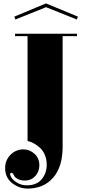

<svg xmlns="http://www.w3.org/2000/svg" viewBox="-20 -897 500 1122"><path d="M64 -800 249 -877 435 -800 429 -783 249 -855 70 -783ZM141 205Q92 205 51 173Q10 141 10 85Q10 40 41 8Q72 -24 117 -24Q154 -24 182 2Q210 28 210 69Q210 105 186.5 131.5Q163 158 124 158Q102 158 86 150Q70 142 65 134L60 125L59 123Q58 121 56.5 119Q55 117 52.5 115Q50 113 48 113Q39 113 39 122Q39 124 43 134Q52 153 78 169.5Q104 186 137 186Q194 186 223.5 150.5Q253 115 253 66Q253 33 241.5 7Q230 -19 213.5 -33.5Q197 -48 180.5 -57.5Q164 -67 152 -70L141 -73V-686H68V-700H430V-686H346V-40Q346 78 290.5 141.5Q235 205 141 205Z"/></svg>

Font: Elsie Swash Caps Black
Style: Regular
Weight: 900
Designer: Alejandro Inler
Foundry: Alejandro Inler
Version: 1.001